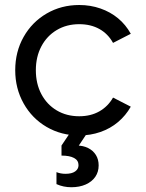

<svg xmlns="http://www.w3.org/2000/svg" viewBox="-20 -538 595 782"><path d="M42 -252Q42 -327.1 76.2 -387.7Q110.4 -448.2 169.9 -482.9Q229.5 -517.6 302.7 -517.6Q348.6 -517.6 389.2 -503.4Q429.7 -489.3 460.9 -463.4Q492.2 -437.5 512.7 -400.4L440.4 -363.3Q419.9 -400.4 384.8 -419.9Q349.6 -439.5 302.7 -439.5Q251 -439.5 210.9 -415.5Q170.9 -391.6 148.4 -349.1Q126 -306.6 126 -252Q126 -197.3 148.4 -154.8Q170.9 -112.3 210.9 -88.4Q251 -64.5 302.7 -64.5Q349.6 -64.5 384.8 -84.5Q419.9 -104.5 440.4 -140.6L512.7 -103.5Q492.2 -67.4 460.9 -41Q429.7 -14.6 389.2 -0.5Q348.6 13.7 302.7 13.7Q229.5 13.7 169.9 -21Q110.4 -55.7 76.2 -116.7Q42 -177.7 42 -252ZM210 211.9V163.1Q226.6 169.9 247.1 169.9Q272.5 169.9 286.1 160.2Q299.8 150.4 299.8 134.8Q299.8 115.2 281.7 105.5Q263.7 95.7 230.5 95.7V54.7L272.5 -7.8H342.8L292 68.4V54.7Q318.4 54.7 338.9 64.9Q359.4 75.2 370.6 93.3Q381.8 111.3 381.8 135.7Q381.8 162.1 368.2 182.1Q354.5 202.1 329.1 213.4Q303.7 224.6 270.5 224.6Q238.3 224.6 210 211.9Z"/></svg>

Font: Wanted Sans Variable
Style: Regular
Weight: 400
Designer: Original Design by Kil Hyung-jin and Kang Hanbin, Wanted Lab, Inc; Hangeul from Source Han Sans by Jang Soo-young and Ka
Foundry: Wanted Lab, Inc.
Version: Version 1.003;Glyphs 3.2 (3227)